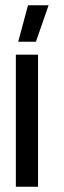

<svg xmlns="http://www.w3.org/2000/svg" viewBox="-20 -707 244 727"><path d="M40 0V-500H124V0ZM116 -549H49L86 -687H164Z"/></svg>

Font: Sulphur Point
Style: Bold
Weight: 700
Designer: Noponies / Dale Sattler
Foundry: Noponies
Version: Version 1.000; ttfautohint (v1.8)